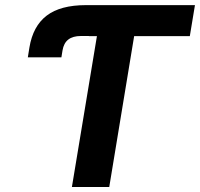

<svg xmlns="http://www.w3.org/2000/svg" viewBox="-20 -748 800 768"><path d="M91.3 -518.6 97.7 -558.1Q111.8 -643.6 166.7 -685.5Q221.7 -727.5 323.7 -727.5H356.4L335.9 -604H303.7Q271.5 -604 253.2 -589.8Q234.9 -575.7 230 -545.9L225.6 -518.6ZM335.4 -603.5 356.4 -727.5H759.8L739.3 -603.5H516.6L417 0H267.6L367.7 -603.5Z"/></svg>

Font: Inter 16pt
Style: Bold Italic
Weight: 700
Italic angle: -9.3988°
Version: Version 4.001;git-66647c0bb